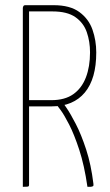

<svg xmlns="http://www.w3.org/2000/svg" viewBox="-20 -720 425 740"><path d="M86 -310Q73 -310 76.5 -313.5Q80 -317 80 -321V-684Q80 -691 80 -695.5Q80 -700 81 -700H187Q250 -700 286 -673.5Q322 -647 336.5 -605.5Q351 -564 351 -518Q351 -467 340 -428.5Q329 -390 307 -363.5Q285 -337 253 -323.5Q221 -310 179 -310ZM68 0V-690Q68 -690 69.5 -695Q71 -700 78 -700H82Q90 -700 91 -695Q92 -690 92 -690V-10Q92 -5 91 -3Q90 -1 85 -0.5Q80 0 68 0ZM330 0Q328 0 325 0Q322 0 317 0Q305 -83 285.5 -142.5Q266 -202 246.5 -240Q227 -278 213.5 -296Q200 -314 200 -314Q200 -314 199 -318.5Q198 -323 204 -326L212 -330Q218 -330 222 -325Q222 -325 236.5 -304Q251 -283 272 -242.5Q293 -202 312 -144Q331 -86 340 -12Q341 -5 339 -3Q337 -1 330 0ZM86 -334H178Q230 -334 262.5 -357Q295 -380 311 -421.5Q327 -463 327 -518Q327 -560 314.5 -596Q302 -632 270.5 -654Q239 -676 182 -676H86Z"/></svg>

Font: Yanone Kaffeesatz ExtraLight
Style: Regular
Weight: 200
Designer: Yanone (Cyrillic: Daniel Pouzeot, Huerta Tipografica, and Cyreal)
Foundry: Yanone
Version: Version 2.003